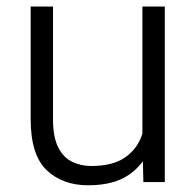

<svg xmlns="http://www.w3.org/2000/svg" viewBox="-20 -548 590 578"><path d="M408.7 -528.3H476.1V0H411.6L408.7 -122.1ZM453.6 -224.6Q453.6 -157.2 432.9 -104.2Q412.1 -51.3 366.5 -20.8Q320.8 9.8 245.6 9.8Q168 9.8 120.1 -36.1Q72.3 -82 72.3 -189.5V-528.3H139.6V-188.5Q139.6 -134.8 155.5 -104Q171.4 -73.2 197.5 -60.8Q223.6 -48.3 254.4 -48.3Q317.4 -48.3 353.8 -72.3Q390.1 -96.2 405.5 -136.5Q420.9 -176.8 420.9 -223.6Z"/></svg>

Font: Heebo Light
Style: Regular
Weight: 300
Designer: Oded Ezer
Foundry: Ezer Type House
Version: Version 3.100